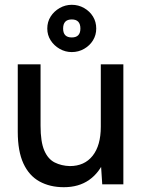

<svg xmlns="http://www.w3.org/2000/svg" viewBox="-20 -768 601 800"><path d="M406 0 400 -92V-500H494V0ZM54 -244V-500H149V-244ZM149 -244Q149 -177 164.5 -141Q180 -105 208 -91Q236 -77 271 -76Q332 -76 366 -119Q400 -162 400 -240H441Q441 -161 417.5 -104.5Q394 -48 351 -18Q308 12 246 12Q188 12 144.5 -12Q101 -36 77.5 -87Q54 -138 54 -219V-244ZM279 -551Q252 -551 228.5 -564.5Q205 -578 191 -600Q177 -622 177 -649Q177 -677 191 -699Q205 -721 228.5 -734.5Q252 -748 279 -748Q307 -748 330.5 -734.5Q354 -721 367.5 -699Q381 -677 381 -649Q381 -622 367.5 -600Q354 -578 330.5 -564.5Q307 -551 279 -551ZM279 -612Q315 -612 315 -649Q315 -687 279 -687Q243 -687 243 -649Q243 -612 279 -612Z"/></svg>

Font: Figtree Light Medium
Style: Regular
Weight: 500
Version: Version 2.001;gftools[0.9.30]